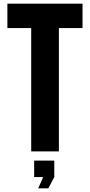

<svg xmlns="http://www.w3.org/2000/svg" viewBox="-20 -820 487 1040"><path d="M149 0V-668H20V-800H427V-668H299V0ZM165 139V50H274V139L242 200H187L214 139Z"/></svg>

Font: Big Shoulders Display Black
Style: Regular
Weight: 900
Designer: Patric King
Foundry: XO Type Co
Version: Version 1.000; ttfautohint (v1.8.2)